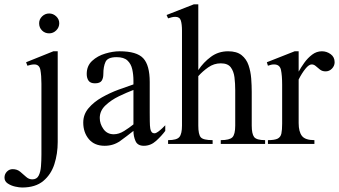

<svg xmlns="http://www.w3.org/2000/svg" viewBox="-90 -647 1525 863"><path d="M176.3 -542.5Q176.3 -523.9 162.8 -510.5Q149.4 -497.1 130.9 -497.1Q111.8 -497.1 98.9 -510Q85.9 -522.9 85.9 -542.5Q85.9 -560.5 99.4 -573.5Q112.8 -586.4 130.9 -586.4Q148.9 -586.4 162.6 -573.5Q176.3 -560.5 176.3 -542.5ZM169.4 -416.5V-8.3Q169.4 43.9 154.5 90.6Q139.6 137.2 104.5 166.5Q69.3 195.8 9.3 195.8Q-2.9 195.8 -21.7 191.7Q-40.5 187.5 -55.2 177.7Q-69.8 168 -69.8 151.4Q-69.8 135.7 -59.1 124.5Q-48.3 113.3 -33.2 113.3Q-13.2 113.3 0.7 124.8Q14.6 136.2 27.1 147.7Q39.6 159.2 55.2 159.2Q75.2 159.2 83.7 142.6Q92.3 126 94.2 100.3Q96.2 74.7 96.2 47.9V-270.5Q96.2 -307.6 91.6 -332.5Q86.9 -357.4 64 -357.4Q56.2 -357.4 48.6 -355.7Q41 -354 33.2 -351.6L27.3 -367.2L149.9 -416.5Z M652.8 -84V-58.6Q636.2 -36.1 611.8 -13.9Q587.4 8.3 556.6 8.3Q528.3 8.3 519 -13.2Q509.8 -34.7 509.8 -58.6Q480.5 -35.2 450.2 -13.4Q419.9 8.3 380.4 8.3Q334.5 8.3 309.3 -21.7Q284.2 -51.8 284.2 -96.2Q284.2 -132.8 308.1 -160.9Q332 -189 368.4 -209.5Q404.8 -230 443.1 -244.1Q481.4 -258.3 509.8 -267.6V-284.2Q509.8 -311.5 504.4 -335.7Q499 -359.9 482.9 -375Q466.8 -390.1 434.1 -390.1Q394 -390.1 384.3 -368.9Q374.5 -347.7 374.5 -314.5Q374.5 -294.9 366.7 -283.7Q358.9 -272.5 336.9 -272.5Q316.4 -272.5 308.1 -284.2Q299.8 -295.9 299.8 -314.5Q299.8 -351.1 324.2 -373.5Q348.6 -396 383.1 -406.2Q417.5 -416.5 447.8 -416.5Q524.4 -416.5 553.7 -385.3Q583 -354 583 -278.3V-140.6Q583 -123.5 583.3 -102.3Q583.5 -81.1 585.4 -69.8Q586.4 -61.5 590.8 -54.7Q595.2 -47.9 604.5 -47.9Q611.3 -47.9 621.1 -55.2Q630.9 -62.5 639.9 -71Q648.9 -79.6 652.8 -84ZM509.8 -87.9V-242.7Q480 -231.4 444.6 -214.4Q409.2 -197.3 383.8 -173.1Q358.4 -148.9 358.4 -116.7Q358.4 -90.3 375 -66.9Q391.6 -43.5 421.4 -43.5Q444.3 -43.5 468 -58.3Q491.7 -73.2 509.8 -87.9Z M1101.6 0H902.3V-17.1Q941.9 -17.1 954.6 -30Q967.3 -43 967.3 -82.5V-241.2Q967.3 -272 963.9 -299.6Q960.4 -327.1 947 -344.7Q933.6 -362.3 902.3 -362.3Q871.6 -362.3 845.9 -344.2Q820.3 -326.2 801.3 -304.7V-82.5Q801.3 -42.5 812.5 -29.8Q823.7 -17.1 865.7 -17.1V0H665.5V-17.1Q704.6 -17.1 716.3 -31.2Q728 -45.4 728 -82.5V-509.8Q728 -537.6 722.9 -554.4Q717.8 -571.3 698.2 -571.3Q689.9 -571.3 681.9 -569.3Q673.8 -567.4 665.5 -564.5L658.7 -579.6L780.8 -627.4H801.3V-332Q824.7 -367.2 858.2 -391.8Q891.6 -416.5 935.5 -416.5Q974.1 -416.5 995.8 -399.2Q1017.6 -381.8 1027.1 -354Q1036.6 -326.2 1039.1 -294.4Q1041.5 -262.7 1041.5 -233.9V-82.5Q1041.5 -45.4 1052.2 -31.2Q1063 -17.1 1101.6 -17.1Z M1414.1 -367.2Q1414.1 -351.1 1402.1 -338.6Q1390.1 -326.2 1373.5 -326.2Q1358.9 -326.2 1348.6 -334Q1338.4 -341.8 1329.8 -349.6Q1321.3 -357.4 1311 -357.4Q1298.3 -357.4 1282.5 -337.6Q1266.6 -317.9 1252.4 -289.6V-93.8Q1252.4 -55.2 1267.1 -36.1Q1281.7 -17.1 1323.2 -17.1V0H1114.3V-17.1Q1144.5 -17.1 1158 -23.9Q1171.4 -30.8 1174.8 -46.9Q1178.2 -63 1178.2 -91.3V-266.1Q1178.2 -308.1 1172.9 -332.8Q1167.5 -357.4 1141.6 -357.4Q1129.4 -357.4 1114.3 -351.6L1109.4 -367.2L1234.4 -416.5H1252.4V-325.2Q1262.7 -343.8 1277.8 -365Q1293 -386.2 1313 -401.4Q1333 -416.5 1356.9 -416.5Q1378.4 -416.5 1396.2 -403.6Q1414.1 -390.6 1414.1 -367.2Z"/></svg>

Font: Scheherazade New Rohingya
Style: Regular
Weight: 400
Designer: SIL International
Foundry: SIL International
Version: Version 3.000 ; LngRng